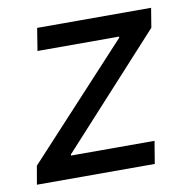

<svg xmlns="http://www.w3.org/2000/svg" viewBox="-66 -601 659 666"><g transform="rotate(-10 264.0 -268.0)"><path d="M11.7 0 22.9 -64.9 381.3 -452.6 381.8 -456.5H94.2L106.9 -535.6H508.3L497.1 -467.3L146.5 -83.5L145.5 -79.1H439.9L426.8 0Z"/></g></svg>

Font: Inter 20pt
Style: Italic
Weight: 400
Italic angle: -9.3988°
Version: Version 4.001;git-66647c0bb